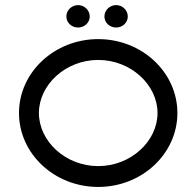

<svg xmlns="http://www.w3.org/2000/svg" viewBox="-20 -740 771 760"><path d="M134 -292.6C134 -404.1 239.3 -502.7 368.7 -502.7C498.2 -502.7 603.5 -404.1 603.5 -292.6C603.5 -181.1 498.2 -82.5 368.7 -82.5C239.3 -82.5 134 -181.1 134 -292.6ZM55.2 -292.6C55.2 -131.1 195.9 0 368.7 0C541.6 0 682.2 -131.1 682.2 -292.6C682.2 -454.1 541.6 -585.2 368.7 -585.2C195.9 -585.2 55.2 -454.1 55.2 -292.6ZM288.9 -631C313.9 -631 335.2 -649.8 335.2 -674.8C335.2 -699.8 313.9 -719.8 288.9 -719.8C263.9 -719.8 242.7 -699.8 242.7 -674.8C242.7 -649.8 263.9 -631 288.9 -631ZM439.6 -631C464.6 -631 485.8 -649.8 485.8 -674.8C485.8 -699.8 464.6 -719.8 439.6 -719.8C414.6 -719.8 393.3 -699.8 393.3 -674.8C393.3 -649.8 414.6 -631 439.6 -631Z"/></svg>

Font: Hi.
Style: Tall Regular
Weight: 400
Designer: Mew Too, Robert Jablonski
Foundry: Cannot Into Space Fonts
Version: Version 1.996